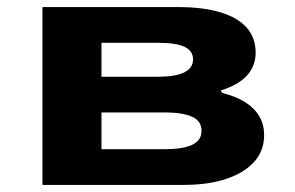

<svg xmlns="http://www.w3.org/2000/svg" viewBox="-20 -523 833 543"><path d="M100 0V-503H484Q555 -503 604 -488Q653 -473 678 -444.5Q703 -416 703 -374Q703 -337 679 -310Q655 -283 604 -267L609 -260Q649 -250 675 -233Q701 -216 714 -193Q727 -170 727 -141Q727 -76 665.5 -38Q604 0 498 0ZM267 -101H446Q497 -101 523.5 -113.5Q550 -126 550 -153Q550 -181 523 -193Q496 -205 446 -205H267ZM267 -306H426Q477 -306 501.5 -318.5Q526 -331 526 -355Q526 -379 502 -390.5Q478 -402 426 -402H267Z"/></svg>

Font: Nunito Sans 7pt Expanded ExtraBold
Style: Regular
Weight: 800
Width: 7
Designer: Vernon Adams
Foundry: Vernon Adams
Version: Version 3.101;gftools[0.9.27]